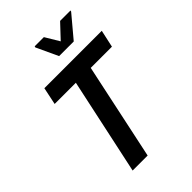

<svg xmlns="http://www.w3.org/2000/svg" viewBox="-261 -996 1095 1095"><g transform="rotate(-45 286.5 -448.0)"><path d="M134 0 259 -583H88L110 -688H573L550 -583H379L255 0ZM299 -758 238 -889 240 -896H314L365 -811L445 -896H529L527 -889L417 -758Z"/></g></svg>

Font: Saira Semi Condensed Medium
Style: Italic
Weight: 500
Width: 4
Italic angle: -12°
Designer: Hector Gatti with collaboration of the Omnibus-Type team
Foundry: Omnibus-Type
Version: Version 1.001; ttfautohint (v1.8)